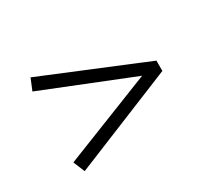

<svg xmlns="http://www.w3.org/2000/svg" viewBox="-88 -703 825 741"><g transform="rotate(-30 324.0 -333.0)"><path d="M105 -124 84 -175 481 -332 84 -491 105 -542 558 -355V-309Z"/></g></svg>

Font: Geologica Cursive Thin
Style: Regular
Weight: 250
Designer: Sindre Bremnes, Frode Helland
Foundry: Monokrom Skriftforlag AS
Version: Version 1.010;gftools[0.9.28]